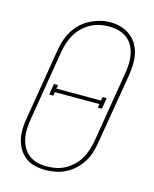

<svg xmlns="http://www.w3.org/2000/svg" viewBox="-114 -822 727 907"><g transform="rotate(15 250.0 -369.0)"><path d="M195 8Q169 8 143.5 2Q118 -4 98 -19Q78 -34 65 -56Q52 -78 46.5 -103Q41 -128 42 -155Q43 -182 48 -208L105 -553Q109 -578 117 -602.5Q125 -627 138.5 -649.5Q152 -672 171.5 -690.5Q191 -709 214.5 -721Q238 -733 263 -739.5Q288 -746 313 -746Q340 -746 365 -738.5Q390 -731 410.5 -716Q431 -701 444 -679Q457 -657 462.5 -632Q468 -607 467 -580.5Q466 -554 462 -527L404 -182Q400 -157 392.5 -132.5Q385 -108 371 -85.5Q357 -63 337.5 -44.5Q318 -26 294.5 -14Q271 -2 245.5 3Q220 8 195 8ZM196 -10Q219 -10 242 -14.5Q265 -19 286 -30.5Q307 -42 325 -59Q343 -76 355 -97Q367 -118 374 -140Q381 -162 385 -185L442 -530Q446 -554 447 -578Q448 -602 443.5 -624.5Q439 -647 428 -667Q417 -687 398.5 -700.5Q380 -714 357.5 -719.5Q335 -725 311 -725Q288 -725 265.5 -720Q243 -715 222 -703.5Q201 -692 183.5 -675Q166 -658 154 -637.5Q142 -617 135 -595Q128 -573 124 -550L67 -205Q63 -182 62 -158Q61 -134 65.5 -111.5Q70 -89 81 -69Q92 -49 109.5 -35.5Q127 -22 149.5 -16Q172 -10 196 -10ZM121 -341 130 -395H150L147 -377H365L368 -395H388L379 -341H359L362 -359H144L141 -341Z"/></g></svg>

Font: Iosevka Slab Thin
Style: Italic
Weight: 100
Italic angle: -9°
Monospace: yes
Designer: Belleve Invis
Foundry: Belleve Invis
Version: Version 11.1.1; ttfautohint (v1.8.3)